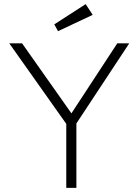

<svg xmlns="http://www.w3.org/2000/svg" viewBox="-20 -910 671 930"><path d="M301 0V-310L25 -700H87L326 -361L548 -700H606L350 -312V0ZM261 -759 243 -792 395 -890 429 -838Z"/></svg>

Font: Lexend Deca ExtraLight
Style: Regular
Weight: 200
Designer: Bonnie Shaver-Troup, Thomas Jockin
Foundry: Lexend
Version: Version 1.008; ttfautohint (v1.8.4.7-5d5b)